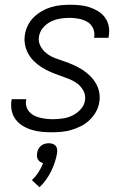

<svg xmlns="http://www.w3.org/2000/svg" viewBox="-20 -548 540 807"><path d="M198 8Q176 8 155 6Q134 4 114 -2Q94 -8 76.5 -18.5Q59 -29 46.5 -45Q34 -61 29.5 -81.5Q25 -102 28 -124L29 -131H90V-127Q87 -113 91 -100Q95 -87 103.5 -77.5Q112 -68 124 -62Q136 -56 149 -53Q162 -50 175.5 -48.5Q189 -47 202 -47Q223 -47 243.5 -50Q264 -53 283.5 -62Q303 -71 318.5 -88Q334 -105 337 -125Q341 -147 331 -166Q321 -185 304.5 -197Q288 -209 269 -216.5Q250 -224 230 -231Q210 -238 191.5 -246Q173 -254 155.5 -265Q138 -276 123.5 -290Q109 -304 99 -322Q89 -340 85 -361Q81 -382 85 -404Q88 -423 97.5 -442Q107 -461 122.5 -476Q138 -491 156.5 -501.5Q175 -512 195 -518Q215 -524 235 -526Q255 -528 275 -528Q296 -528 316.5 -526Q337 -524 356.5 -517.5Q376 -511 393 -500.5Q410 -490 421.5 -474Q433 -458 437 -437.5Q441 -417 437 -396L436 -389H375L376 -393Q379 -413 370.5 -430.5Q362 -448 345.5 -457Q329 -466 310 -469.5Q291 -473 271 -473Q251 -473 231.5 -469.5Q212 -466 193.5 -457Q175 -448 161 -431.5Q147 -415 144 -395Q140 -373 150 -354.5Q160 -336 176 -323.5Q192 -311 212 -303.5Q232 -296 251.5 -289.5Q271 -283 290 -274.5Q309 -266 326 -255Q343 -244 357.5 -230Q372 -216 382.5 -198.5Q393 -181 397 -160Q401 -139 397 -117Q394 -97 383 -77.5Q372 -58 356 -43Q340 -28 320.5 -18Q301 -8 280.5 -2Q260 4 239 6Q218 8 198 8ZM146 239 114 209Q130 194 142 175.5Q154 157 161 137Q154 136 148.5 132Q143 128 139.5 122.5Q136 117 135.5 110Q135 103 136 96Q137 87 141 79Q145 71 152 65Q159 59 168 56.5Q177 54 185 54Q193 54 201 56.5Q209 59 214 65Q219 71 220 79Q221 87 220 96Q213 135 194.5 172.5Q176 210 146 239Z"/></svg>

Font: Iosevka Term Curly Lt Obl
Style: Regular
Weight: 300
Italic angle: -9°
Designer: Belleve Invis
Foundry: Belleve Invis
Version: Version 32.3.0